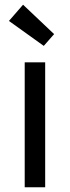

<svg xmlns="http://www.w3.org/2000/svg" viewBox="-20 -775 298 816"><path d="M78 -755 210 -630 166 -580 18 -686ZM85 -510H172V21H85Z"/></svg>

Font: Stick
Style: Regular
Weight: 400
Designer: Fontworks Inc.
Foundry: Fontworks Inc.
Version: Version 1.100